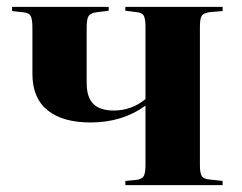

<svg xmlns="http://www.w3.org/2000/svg" viewBox="-20 -538 702 558"><path d="M344.2 0V-12.2L376 -15.1Q392.1 -17.1 397.5 -25.9Q402.8 -34.7 402.8 -58.1V-231Q335.9 -182.1 243.2 -182.1Q162.1 -182.1 118.2 -217.5Q74.2 -252.9 74.2 -323.2V-456.1Q74.2 -481.9 69.3 -491.2Q64.5 -500.5 49.8 -502L15.1 -505.9V-518.1H295.9V-506.8L257.8 -502Q242.7 -499.5 237.3 -491Q231.9 -482.4 231.9 -458V-296.9Q231.9 -255.4 251.2 -236.1Q270.5 -216.8 311 -216.8Q362.3 -216.8 402.8 -250V-460Q402.8 -484.4 397.5 -492.9Q392.1 -501.5 376 -502.9L344.2 -506.8V-518.1H627V-505.9L590.8 -502.9Q572.3 -500.5 566.7 -492.7Q561 -484.9 561 -460V-58.1Q561 -33.7 566.7 -25.6Q572.3 -17.6 590.8 -16.1L627 -12.2V0Z"/></svg>

Font: Display Regular
Style: Bold
Weight: 700
Designer: Latin by Veronika Burian and Jose Scaglione. Greek by Irene Vlachou. Cyrillic by Vera Evstafieva.
Foundry: TypeTogether
Version: Version 3.002